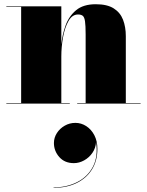

<svg xmlns="http://www.w3.org/2000/svg" viewBox="-20 -490 694 908"><path d="M235 186.3Q235 161.1 249 139.3Q263 117.5 286.2 104.3Q309.4 91.1 336.6 91.1Q364.2 91.1 388 106.5Q411.8 121.9 426.2 149.5Q440.6 177.1 440.6 214.3Q440.6 270.3 414.6 311.7Q388.6 353.1 342 375.7Q295.4 398.3 233.4 398.3V396.3Q295 396.3 344.6 371.3Q394.2 346.3 419.4 298.5Q444.6 250.7 434.2 181.9Q432.6 210.3 417 232.9Q401.4 255.5 377.8 268.5Q354.2 281.5 329.4 281.5Q285.8 281.5 260.4 252.7Q235 223.9 235 186.3ZM10 -2.5H80V-457.5H10V-460H270V-280Q274.5 -326 290.2 -369.8Q306 -413.5 340 -441.8Q374 -470 433 -470Q486.5 -470 517.5 -450.5Q548.5 -431 561.8 -396.8Q575 -362.5 575 -319V-2.5H645V0H345V-2.5H385V-327.5Q385 -369.5 382 -389.5Q379 -409.5 371 -415.5Q363 -421.5 349 -421.5Q321.5 -421.5 304 -390.8Q286.5 -360 278.2 -314.2Q270 -268.5 270 -223V-2.5H310V0H10Z"/></svg>

Font: Bodoni* 72pt Fatface
Style: Regular
Weight: 900
Version: Version 2.3